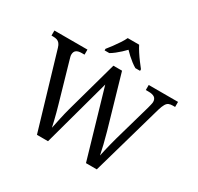

<svg xmlns="http://www.w3.org/2000/svg" viewBox="-190 -1158 1427 1384"><g transform="rotate(30 523.5 -465.5)"><path d="M93 -619Q87 -640 77.5 -651.5Q68 -663 55 -667.5Q42 -672 22 -672H9V-714H284V-672H261Q231 -672 216 -660.5Q201 -649 201 -624Q201 -616 203.5 -607Q206 -598 209 -587L301 -267Q310 -237 317.5 -207.5Q325 -178 332 -150Q339 -122 344 -98Q352 -137 362 -183.5Q372 -230 385 -278L504 -707H576L701 -274Q715 -225 726 -179Q737 -133 744 -98Q749 -122 755 -147.5Q761 -173 768 -201.5Q775 -230 784 -262L872 -571Q875 -583 879 -599Q883 -615 883 -623Q883 -649 866.5 -660.5Q850 -672 817 -672H794V-714H1038V-672H1019Q1000 -672 986.5 -666.5Q973 -661 963 -644Q953 -627 943 -594L774 0H684L521 -560L368 0H276ZM394 -784Q410 -803 429 -829Q448 -855 466 -882Q484 -909 494 -931H589Q600 -909 617.5 -882Q635 -855 654.5 -829Q674 -803 689 -784V-771H650Q631 -782 611.5 -797Q592 -812 574 -828.5Q556 -845 541 -861Q526 -845 508 -828.5Q490 -812 471 -797Q452 -782 433 -771H394Z"/></g></svg>

Font: Noto Serif Bengali
Style: Regular
Weight: 400
Designer: Juan Bruce, Universal Thirst, Indian Type Foundry and the Monotype Design Team.
Foundry: Monotype Imaging Inc.
Version: Version 2.003